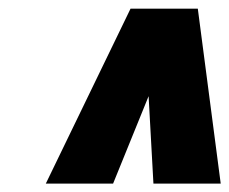

<svg xmlns="http://www.w3.org/2000/svg" viewBox="-20 -739 533 446"><path d="M283.2 -718.8H439.5L492.7 -312.5H336.4L325.2 -515.6L242.7 -312.5H86.4Z"/></svg>

Font: Signwood
Style: Italic
Weight: 400
Italic angle: -10°
Designer: GGBotNet
Foundry: GGBotNet
Version: 0.95